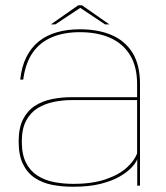

<svg xmlns="http://www.w3.org/2000/svg" viewBox="-20 -707 632 731"><path d="M258 4Q319 4 362.8 -7Q406.5 -18 435.8 -35Q465 -52 481.5 -69.8Q498 -87.5 502.5 -101.5V0H513V-387.5Q513 -459.5 485 -505.2Q457 -551 405.8 -573.2Q354.5 -595.5 284 -595.5Q236 -595.5 196.8 -584.2Q157.5 -573 128.2 -549.8Q99 -526.5 80.8 -490.5Q62.5 -454.5 57 -404H68.5Q76.5 -466 104.2 -506Q132 -546 177.5 -565.2Q223 -584.5 284 -584.5Q350.5 -584.5 399.2 -563Q448 -541.5 475 -497.5Q502 -453.5 502 -386.5V-337H252.5Q213 -337 176.8 -329.5Q140.5 -322 112.2 -303.5Q84 -285 67.5 -252.2Q51 -219.5 51 -168Q51 -116 67.5 -82.2Q84 -48.5 112.8 -29.5Q141.5 -10.5 178.8 -3.2Q216 4 258 4ZM258.5 -7Q220 -7 184.8 -14Q149.5 -21 122 -38.8Q94.5 -56.5 78.8 -87.8Q63 -119 63 -168Q63 -216 79.2 -247Q95.5 -278 123 -295Q150.5 -312 184.5 -319Q218.5 -326 254 -326H502V-123.5Q493 -97 463.8 -69.8Q434.5 -42.5 383.5 -24.8Q332.5 -7 258.5 -7ZM173.5 -614H190.5L285.5 -677L380 -614H396.5L292 -687H278Z"/></svg>

Font: Anybody SemiExpanded Thin
Style: Regular
Weight: 250
Width: 6
Version: Version 1.113;gftools[0.9.25]